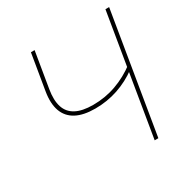

<svg xmlns="http://www.w3.org/2000/svg" viewBox="-166 -869 982 1011"><g transform="rotate(-30 325.5 -364.0)"><path d="M301.8 -300.8Q230.5 -300.8 186.3 -324.5Q142.1 -348.1 125.2 -394.8Q108.4 -441.4 119.6 -509.8L155.8 -727.5H178.2L142.1 -509.8Q131.8 -447.8 145.3 -406.2Q158.7 -364.7 197.5 -344Q236.3 -323.2 301.8 -323.2Q376 -323.2 442.6 -347.2Q509.3 -371.1 567.9 -415.5L563 -387.2Q507.3 -345.7 440.9 -323.2Q374.5 -300.8 301.8 -300.8ZM488.3 0 608.9 -727.5H631.3L510.7 0Z"/></g></svg>

Font: Inter 24pt Thin
Style: Italic
Weight: 250
Italic angle: -9.3988°
Version: Version 4.001;git-66647c0bb